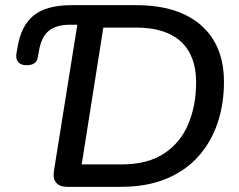

<svg xmlns="http://www.w3.org/2000/svg" viewBox="-20 -725 928 745"><path d="M241 0Q212 0 198.5 -15.5Q185 -31 189 -60L280 -629H250Q199 -629 169.5 -605.5Q140 -582 131 -526L127 -504Q123 -472 83 -472Q60 -472 50 -485Q40 -498 44 -519L48 -541Q61 -624 110 -664.5Q159 -705 259 -705H507Q671 -705 760 -627Q849 -549 849 -407Q849 -322 824.5 -248.5Q800 -175 750.5 -119Q701 -63 625.5 -31.5Q550 0 448 0ZM297 -87H450Q553 -87 617 -129.5Q681 -172 711 -244.5Q741 -317 741 -406Q741 -509 682 -563.5Q623 -618 507 -618H381Z"/></svg>

Font: Nunito SemiBold
Style: Italic
Weight: 600
Italic angle: -9°
Designer: Vernon Adams
Foundry: Vernon Adams
Version: Version 3.601; ttfautohint (v1.8.2.53-6de2)